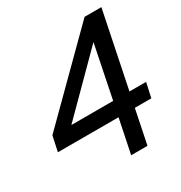

<svg xmlns="http://www.w3.org/2000/svg" viewBox="-171 -854 925 979"><g transform="rotate(-30 292.0 -365.0)"><path d="M466 -730H565L474 -286H572L553 -200H456L415 0H319L360 -200H3L22 -289ZM132 -286H378L441 -596Z"/></g></svg>

Font: Nacelle
Style: Italic
Weight: 400
Italic angle: -12°
Designer: Sora Sagano
Foundry: Sora Sagano
Version: Version 1.000;FEAKit 1.0